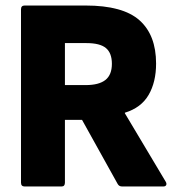

<svg xmlns="http://www.w3.org/2000/svg" viewBox="-20 -675 637 695"><path d="M69 0Q56 0 56 -14V-641Q56 -655 69 -655H290Q425 -655 485 -601.5Q545 -548 545 -445Q545 -378 518 -331.5Q491 -285 432 -267V-265L580 -17Q584 -10 581.5 -5Q579 0 571 0H422Q411 0 406 -9L277 -241H215V-14Q215 0 203 0ZM215 -367H290Q338 -367 361.5 -385.5Q385 -404 385 -444Q385 -483 363.5 -501Q342 -519 293 -519H215Z"/></svg>

Font: Sofia Sans Semi Condensed Black
Style: Regular
Weight: 900
Designer: Botio Nikoltchev, Ani Petrova
Foundry: lettersoup
Version: Version 4.100; ttfautohint (v1.8.4.7-5d5b)